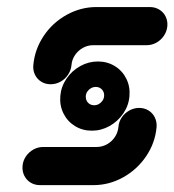

<svg xmlns="http://www.w3.org/2000/svg" viewBox="-20 -539 507 559"><path d="M283.1 -259.3Q283.7 -266.7 280.7 -272.7Q277.7 -278.7 272 -282.3Q266.3 -285.9 258.9 -285.9Q251.5 -285.9 245 -282.3Q238.6 -278.7 234.5 -272.7Q230.4 -266.7 229.7 -259.3Q229.3 -251.9 232.3 -245.8Q235.3 -239.8 241 -236.2Q246.7 -232.6 254.1 -232.6Q261.5 -232.6 267.8 -236.1Q274.1 -239.6 278.3 -245.7Q282.6 -251.9 283.1 -259.3ZM155.6 -259.3Q157.8 -286.7 173.5 -309.8Q189.3 -333 213.5 -346.5Q237.8 -360 265.1 -360Q292.4 -360 314.4 -346.5Q336.3 -333 347.8 -309.8Q359.3 -286.7 356.9 -259.3Q354.8 -231.9 339 -208.8Q323.2 -185.7 299 -172.1Q274.8 -158.5 247.5 -158.5Q220.2 -158.5 198.2 -172Q176.3 -185.6 164.8 -208.7Q153.3 -231.9 155.6 -259.3ZM385.2 -224.8Q400.4 -224.8 412.4 -217.4Q424.4 -210 430.7 -197.2Q437 -184.4 435.9 -169.3Q431.9 -123.3 405.7 -84.4Q379.6 -45.6 338.7 -22.8Q297.8 0 251.9 0H96.3Q81.1 0 69.1 -7.4Q57 -14.8 50.7 -27.6Q44.4 -40.4 45.6 -55.6Q46.7 -70.7 55.4 -83.6Q64.1 -96.4 77.4 -103.8Q90.7 -111.1 105.9 -111.1H261.5Q277.4 -111.1 291.5 -118.9Q305.6 -126.7 314.4 -140Q323.3 -153.3 324.8 -169.3Q325.9 -184.4 334.6 -197.2Q343.3 -210 356.7 -217.4Q370 -224.8 385.2 -224.8ZM127.4 -293.7Q112.2 -293.7 100.2 -301.1Q88.1 -308.5 81.9 -321.3Q75.6 -334.1 77 -349.3Q81.1 -395.2 107 -434.1Q133 -473 173.9 -495.7Q214.9 -518.5 260.7 -518.5H416.3Q431.5 -518.5 443.7 -511.1Q455.9 -503.7 462.2 -490.9Q468.5 -478.1 467.2 -463Q465.9 -447.8 457.2 -434.9Q448.5 -422.1 435.2 -414.7Q421.9 -407.4 406.7 -407.4H251.1Q235.3 -407.4 221.3 -399.6Q207.3 -391.9 198.3 -378.5Q189.3 -365.2 188.1 -349.3Q186.7 -334.1 177.9 -321.2Q169.2 -308.4 155.9 -301Q142.6 -293.7 127.4 -293.7Z"/></svg>

Font: 26F Galaxy Sans Oblique
Style: Regular
Weight: 400
Italic angle: -5°
Designer: C₂₉H₂₅N₃O₅
Version: Version 1.200;FEAKit 1.0